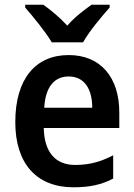

<svg xmlns="http://www.w3.org/2000/svg" viewBox="-20 -786 569 816"><path d="M200 -606H333C357 -650 412 -716 446 -754V-766H369C336 -742 299 -715 266 -677C233 -713 195 -744 164 -766H87V-754C121 -715 175 -649 200 -606ZM272 -552C132 -552 45 -452 45 -267C45 -89 137 10 292 10C362 10 411 -1 461 -27V-126C407 -98 360 -85 299 -85C215 -85 168 -140 166 -242H487V-308C487 -458 407 -552 272 -552ZM272 -461C340 -461 372 -406 372 -328H168C173 -418 212 -461 272 -461Z"/></svg>

Font: Noto Sans Kannada SemiCondensed SemiBold
Style: Regular
Weight: 600
Width: 4
Designer: Jelle Bosma - Monotype Design Team
Foundry: Monotype Imaging Inc.
Version: Version 2.005